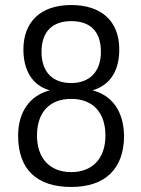

<svg xmlns="http://www.w3.org/2000/svg" viewBox="-20 -731 562 763"><path d="M263 -338C351 -338 399 -282 399 -192C399 -100 346 -47 263 -47C178 -47 127 -102 127 -192C127 -287 179 -338 263 -338ZM178 -372C96 -351 52 -283 52 -192C52 -55 129 12 263 12C399 12 473 -61 473 -192C471 -287 428 -351 348 -372C422 -394 454 -455 454 -534C454 -650 380 -711 263 -711C141 -711 73 -644 73 -534C73 -453 108 -391 178 -372ZM145 -525C145 -605 188 -647 263 -647C342 -647 381 -603 381 -525C381 -447 337 -401 263 -401C187 -401 145 -447 145 -525Z"/></svg>

Font: Mint Spirit
Style: Regular
Weight: 400
Designer: HARENDAL Hirwen
Foundry: Arkandis Digital Foundry.
Version: Version 1.004;FFEdit